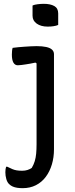

<svg xmlns="http://www.w3.org/2000/svg" viewBox="-20 -783 390 1003"><path d="M171 -542Q201 -542 221.5 -537.5Q242 -533 252 -523.5Q262 -514 262 -500Q262 -447 262 -399.5Q262 -352 262 -305.5Q262 -259 262 -211.5Q262 -164 262 -113Q262 -62 262 -3Q262 39 251 76Q240 113 219 141Q198 169 167.5 184.5Q137 200 98 200Q83 200 70 198Q57 196 46.5 191.5Q36 187 28 179Q18 170 13 152.5Q8 135 8 117Q8 108 9 101Q10 94 12 88H18Q32 95 43.5 100Q55 105 67.5 107Q80 109 96 109Q111 109 123.5 105Q136 101 146 94Q156 77 161.5 59Q167 41 169 19Q171 -3 171 -30Q171 -89 171 -140.5Q171 -192 171 -241Q171 -290 171 -341.5Q171 -393 171 -452L165 -456Q151 -453 138 -450.5Q125 -448 113.5 -446.5Q102 -445 92 -443.5Q82 -442 73 -442Q58 -442 50 -456Q42 -470 42 -498Q42 -508 43 -517.5Q44 -527 46 -533Q61 -535 76.5 -536.5Q92 -538 108 -539Q124 -540 140 -541Q156 -542 171 -542ZM150 -754Q156 -757 163 -758.5Q170 -760 177.5 -761Q185 -762 193.5 -762.5Q202 -763 209 -763Q243 -763 263.5 -751.5Q284 -740 284 -713V-653Q278 -650 271.5 -648.5Q265 -647 258.5 -646Q252 -645 244.5 -644.5Q237 -644 229 -644Q194 -644 172 -659.5Q150 -675 150 -701Z"/></svg>

Font: Recursive Casual
Style: Regular
Weight: 400
Version: Version 1.047